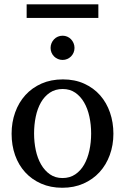

<svg xmlns="http://www.w3.org/2000/svg" viewBox="-20 -865 584 897"><path d="M405.8 -241.2Q405.8 -282.2 397.7 -319.8Q389.6 -357.4 373 -386.2Q356.4 -415 331.5 -432.1Q306.6 -449.2 272.9 -449.2Q238.3 -449.2 212.9 -432.1Q187.5 -415 171.1 -386.2Q154.8 -357.4 147 -319.8Q139.2 -282.2 139.2 -241.2Q139.2 -200.7 147.2 -163.1Q155.3 -125.5 171.9 -96.7Q188.5 -67.9 213.4 -50.5Q238.3 -33.2 272 -33.2Q306.2 -33.2 331.5 -50.3Q356.9 -67.4 373.3 -96.2Q389.6 -125 397.7 -162.6Q405.8 -200.2 405.8 -241.2ZM509.8 -240.2Q509.8 -187 492.9 -140.9Q476.1 -94.7 445.1 -60.8Q414.1 -26.9 369.9 -7.3Q325.7 12.2 271 12.2Q216.3 12.2 172.4 -7.1Q128.4 -26.4 97.7 -60.1Q66.9 -93.8 50.5 -139.9Q34.2 -186 34.2 -240.2Q34.2 -293.5 50.8 -339.8Q67.4 -386.2 98.6 -420.7Q129.9 -455.1 174.1 -474.6Q218.3 -494.1 273.9 -494.1Q329.6 -494.1 373.5 -474.1Q417.5 -454.1 447.8 -419.7Q478 -385.3 493.9 -339.1Q509.8 -293 509.8 -240.2ZM328.1 -641.1Q328.1 -629.4 323.7 -619.1Q319.3 -608.9 311.8 -601.3Q304.2 -593.8 294.2 -589.4Q284.2 -585 272.5 -585Q260.7 -585 250.5 -589.4Q240.2 -593.8 232.7 -601.3Q225.1 -608.9 220.7 -619.1Q216.3 -629.4 216.3 -641.1Q216.3 -652.8 220.7 -663.3Q225.1 -673.8 232.7 -681.6Q240.2 -689.5 250.5 -693.8Q260.7 -698.2 272.5 -698.2Q284.2 -698.2 294.2 -693.8Q304.2 -689.5 311.8 -681.6Q319.3 -673.8 323.7 -663.3Q328.1 -652.8 328.1 -641.1ZM104.5 -781.2V-844.7H439.5V-781.2Z"/></svg>

Font: Charis SIL Afr
Style: Regular
Weight: 400
Foundry: SIL International
Version: Version 5.000